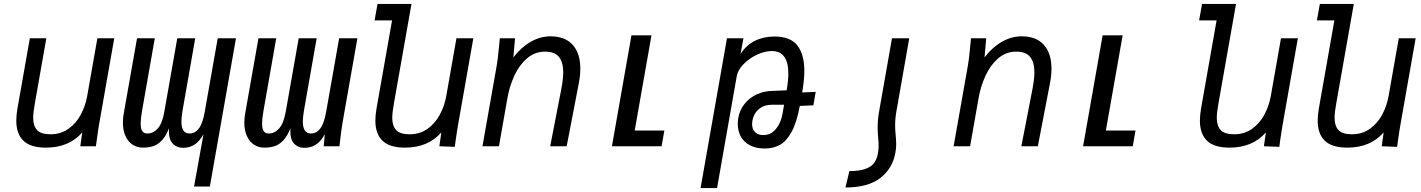

<svg xmlns="http://www.w3.org/2000/svg" viewBox="-20 -745 7240 978"><path d="M63 -130.5Q63 -159.5 69 -193L132 -550H216L158 -221Q149 -171.5 149 -144.5Q149 -104 168.8 -82.5Q188.5 -61 237.5 -61Q290 -61 329 -89Q368 -117 391.5 -161Q415 -205 424 -255L476 -550H562L485.5 -116Q481 -92 474 -39.5L468.5 0H389L399 -70.5Q331.5 7 214 7Q135.5 7 99.2 -28.2Q63 -63.5 63 -130.5Z M1049 205H968.5L1016.5 -61.5Q996.5 -25 971 -8.5Q945.5 8 912.5 8Q880 8 858.8 -14.5Q837.5 -37 841 -92Q825 -51 804 -29.2Q783 -7.5 759.8 -0.2Q736.5 7 707.5 7Q678.5 7 655.5 -8Q632.5 -23 619.2 -52Q606 -81 606 -120.5Q606 -143.5 610 -165L678 -550H768.5L703.5 -180Q696.5 -139 696.5 -115.5Q696.5 -89 704.8 -77Q713 -65 730.5 -65Q761 -65 784 -91Q807 -117 817 -176L883 -550H974.5L909.5 -180Q904 -147 904 -126.5Q904 -65 945 -65Q973.5 -65 993 -90.5Q1012.5 -116 1023 -176L1089 -550H1182Z M1709 0H1629L1634.5 -61.5Q1615 -25 1589.2 -8.5Q1563.5 8 1530.5 8Q1498 8 1477 -14.5Q1456 -37 1459.5 -92Q1443.5 -51 1422.5 -29.2Q1401.5 -7.5 1378.2 -0.2Q1355 7 1326 7Q1297 7 1274 -8Q1251 -23 1237.8 -52Q1224.5 -81 1224.5 -120.5Q1224.5 -143.5 1228.5 -165L1296.5 -550H1387L1322 -180Q1315 -139 1315 -115.5Q1315 -89 1323.2 -77Q1331.5 -65 1349 -65Q1379 -65 1402 -91Q1425 -117 1435.5 -176L1501.5 -550H1593L1528 -180Q1522.5 -147 1522.5 -126.5Q1522.5 -65 1563.5 -65Q1592 -65 1611.5 -90.5Q1631 -116 1641.5 -176L1707.5 -550H1800.5L1726 -127Q1716.5 -71.5 1709 0Z M1892 -130.5Q1892 -159.5 1898 -193L1977 -641H1888L1903 -725H2076L1987 -221Q1978 -171.5 1978 -145Q1978 -104 1997.8 -82.5Q2017.5 -61 2066.5 -61Q2119 -61 2158 -89Q2197 -117 2220.5 -161Q2244 -205 2253 -255L2305 -550H2391L2314.5 -116Q2308 -80 2301.5 -33.5L2296.5 3L2218 0L2228 -70.5Q2160.5 7 2043 7Q1964.5 7 1928.2 -28.2Q1892 -63.5 1892 -130.5Z M2520.5 -494.5Q2524 -532 2526 -550H2603.5L2595 -452.5Q2633.5 -503.5 2682.8 -531.8Q2732 -560 2784 -560Q2858.5 -560 2897.2 -516.5Q2936 -473 2936 -395.5Q2936 -361 2928.5 -322L2866.5 0H2782.5L2838.5 -288Q2849 -343 2849 -377Q2849 -426.5 2827.8 -454.2Q2806.5 -482 2756.5 -482Q2704 -482 2664.2 -447.5Q2624.5 -413 2600 -359.5Q2575.5 -306 2565 -247L2521.5 0H2437.5L2510 -410Q2516 -443.5 2520.5 -494.5Z M3196.5 -565H3298.5L3213 -80H3364L3350 0H3097Z M3683 -550H3767L3752 -470Q3780.5 -514.5 3824.8 -536.8Q3869 -559 3925 -559Q4006.5 -559 4041.8 -513Q4077 -467 4077 -385Q4077 -335.5 4066 -274L4135 -277L4123 -208.5L4054 -205.5Q4038.5 -121.5 4012.5 -73.8Q3986.5 -26 3953 -7.2Q3919.5 11.5 3876 11.5Q3830.5 11.5 3799.2 -5.2Q3768 -22 3753 -50.5Q3738 -79 3738 -114Q3738 -131 3740.5 -143.5Q3747.5 -184.5 3772.8 -216Q3798 -247.5 3835.8 -264.8Q3873.5 -282 3917 -282L3987 -285Q3995.5 -334 3995.5 -370Q3995.5 -485 3911.5 -485Q3875 -485 3835.2 -466.2Q3795.5 -447.5 3767 -417.8Q3738.5 -388 3733 -358L3632.5 213H3548.5ZM3965.5 -163 3974 -211.5H3912.5Q3872 -211.5 3845.5 -189.2Q3819 -167 3812.5 -130Q3811 -121 3811 -113.5Q3811 -87.5 3826 -72.2Q3841 -57 3867.5 -57Q3906 -57 3931.5 -87Q3957 -117 3965.5 -163Z M4541 32.5Q4545 11 4545 -11Q4545 -22 4544 -35.2Q4543 -48.5 4542.5 -54Q4539.5 -85 4539.5 -105.5Q4539.5 -142.5 4546.5 -180.5L4611.5 -550H4523.5L4458 -177.5Q4450.5 -136.5 4450.5 -95.5Q4450.5 -80.5 4451.5 -65.2Q4452.5 -50 4453 -45Q4455.5 -22.5 4455.5 -4.5Q4455.5 17.5 4451.5 38Q4446.5 65.5 4432.8 84.8Q4419 104 4388.5 115.2Q4358 126.5 4306.5 126.5L4286.5 210Q4401.5 210 4464 161.8Q4526.5 113.5 4541 32.5Z M4920.5 -494.5Q4924 -532 4926 -550H5003.5L4995 -452.5Q5033.5 -503.5 5082.8 -531.8Q5132 -560 5184 -560Q5258.5 -560 5297.2 -516.5Q5336 -473 5336 -395.5Q5336 -361 5328.5 -322L5266.5 0H5182.5L5238.5 -288Q5249 -343 5249 -377Q5249 -426.5 5227.8 -454.2Q5206.5 -482 5156.5 -482Q5104 -482 5064.2 -447.5Q5024.5 -413 5000 -359.5Q4975.5 -306 4965 -247L4921.5 0H4837.5L4910 -410Q4916 -443.5 4920.5 -494.5Z M5596.5 -565H5698.5L5613 -80H5764L5750 0H5497Z M6092 -130.5Q6092 -159.5 6098 -193L6177 -641H6088L6103 -725H6276L6187 -221Q6178 -171.5 6178 -145Q6178 -104 6197.8 -82.5Q6217.5 -61 6266.5 -61Q6319 -61 6358 -89Q6397 -117 6420.5 -161Q6444 -205 6453 -255L6505 -550H6591L6514.5 -116Q6508 -80 6501.5 -33.5L6496.5 3L6418 0L6428 -70.5Q6360.5 7 6243 7Q6164.5 7 6128.2 -28.2Q6092 -63.5 6092 -130.5Z M6692 -130.5Q6692 -159.5 6698 -193L6777 -641H6688L6703 -725H6876L6787 -221Q6778 -171.5 6778 -145Q6778 -104 6797.8 -82.5Q6817.5 -61 6866.5 -61Q6919 -61 6958 -89Q6997 -117 7020.5 -161Q7044 -205 7053 -255L7105 -550H7191L7114.5 -116Q7108 -80 7101.5 -33.5L7096.5 3L7018 0L7028 -70.5Q6960.5 7 6843 7Q6764.5 7 6728.2 -28.2Q6692 -63.5 6692 -130.5Z"/></svg>

Font: JuliaMono Italic
Style: Regular
Weight: 400
Italic angle: -9°
Monospace: yes
Designer: cormullion
Foundry: corm
Version: Version 0.049; ttfautohint (v1.8.4)